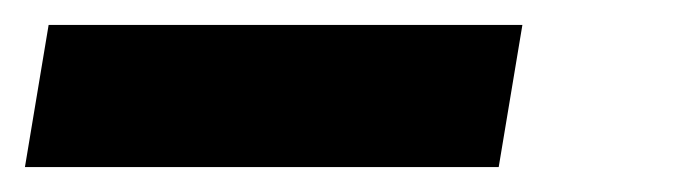

<svg xmlns="http://www.w3.org/2000/svg" viewBox="-35 -20 555 154"><path d="M-15 114 4 0H384L365 114Z"/></svg>

Font: Iosevka Slab Heavy
Style: Italic
Weight: 900
Italic angle: -9°
Monospace: yes
Designer: Belleve Invis
Foundry: Belleve Invis
Version: Version 11.1.0; ttfautohint (v1.8.3)